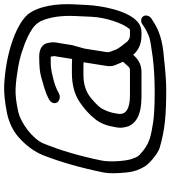

<svg xmlns="http://www.w3.org/2000/svg" viewBox="32 -724 813 916"><g transform="rotate(-90 438.0 -266.5)"><path d="M622.8 109.4C699.1 103.7 751.7 87 795.3 57.1L804.9 51.3C821.4 41.1 824.8 23.5 818.5 12.4C812.5 1.8 797.4 -3.5 781.6 5.4L781 5.7L770.4 13.1C756.2 22.5 734 34.3 714.5 40.7C702.1 44.4 669.9 49.9 621.5 56.2C573.9 62.3 517.6 65.5 452.8 65.5C389.8 65.5 341.7 62.8 309.3 57.7C248 48.1 217.5 41.1 180.6 13.7C150.3 -11.1 148.4 -11.9 137 -44.2C127.9 -69.8 120.9 -145.5 129.7 -188.4C151.4 -293.9 178.7 -386.3 211.3 -465.6C231 -513.6 305.5 -573 364.3 -585.9C409.1 -595.8 445.8 -599.6 474.3 -598.1C534.1 -594.8 613.9 -581.3 654.8 -565.5L655.2 -565.4L655.6 -565.2C699.5 -551.4 734.9 -534.8 762.1 -515.7C773 -508 784.2 -495.9 793.6 -480.2C813.7 -437.1 822.5 -380.6 818.9 -311.2C817.6 -286.1 816.5 -261.8 815.6 -238.2C813.2 -170.3 784.9 -87 758.4 -56.2C755.3 -52.6 754.1 -52.5 752.3 -52.5H726.3C716.8 -52.5 708.4 -55.2 697.4 -65.1C683.6 -84.3 664.3 -103.6 657.9 -122.7C651.7 -141.5 644.3 -147.4 647.4 -167L663.7 -269.4L680.2 -328.4L689.2 -385C692.5 -406.3 697 -416.4 690.6 -443.6C685.7 -470.8 661.9 -485.5 625.4 -485.5C581.5 -485.5 548.4 -482.6 524.6 -475.1C489.9 -464.4 459.2 -459.2 420.5 -438.1C400.5 -426.7 400.2 -408.3 408.4 -398C416.1 -388.3 434.2 -382.4 452.4 -392.6C462.4 -398.1 470.2 -401.9 475.1 -403.8L491.7 -410.3C496.7 -412.3 502.4 -414 508.6 -415.5C535.4 -421.8 560.4 -430.5 596.8 -430.5H621.4C623.1 -430.5 624 -430.4 625.2 -430.2C627 -424.6 628.8 -411.2 626.6 -405.1L626.2 -404L614.2 -328.6C605.3 -329.2 595.4 -329.5 586.2 -329.5H547.8C492.8 -329.5 445.5 -317.5 408.2 -292.2C383.6 -275.6 361.8 -257.1 342.9 -236.8L342.6 -236.5L324.4 -214.9L324.2 -214.6C306.1 -190.7 294.8 -160.2 288.9 -123L286.7 -109C285.4 -101.3 286 -92.3 287.6 -81.9C296.3 -20.5 353 2.5 432.8 2.5H551.6C593.1 2.5 615.7 -17.3 634.4 -37.2C654.1 -12.2 686.8 2.5 725.6 2.5H743.6C818.7 2.5 852.5 -115.1 865.4 -197.2C868.7 -218.5 870.8 -239 871.6 -256.9C872.3 -271.8 873.4 -292 874.7 -317.3C879.3 -400 867.3 -489.1 826.2 -540.6C770.8 -602.1 625.7 -646.5 486.5 -652.6C452.1 -654.1 409.1 -649.5 355.5 -639.1C310.3 -629.3 270.2 -610.2 239.4 -582.5C200.5 -547.3 172.1 -509 155.3 -467.9C122 -382.8 94.5 -286.3 72.5 -177.7C67.3 -151.9 67.9 -114.4 73.3 -63.3C76.4 -33.9 86.2 -6.1 102.4 19.7C115.2 40.1 158.4 77.6 187.8 88.5L188.3 88.7L188.8 88.9C276 114.2 343.6 120.5 468.9 120.5C505.8 120.5 556.7 116.8 622.8 109.4ZM352.7 -109 354.9 -123C357.8 -141.4 364.2 -160.6 374.2 -180.6L374.6 -181.2L374.8 -181.9C378.1 -191 394.3 -210.4 425.7 -236.9C455.4 -261.9 492.1 -274.5 539.1 -274.5H577.5C585.2 -274.5 590.2 -274.4 598.4 -273.9C598.3 -273.2 598 -271.2 597.8 -270L581.4 -167C578.7 -149.7 579.2 -135.2 584.7 -123.6C591.3 -109.4 593.4 -100.4 601 -85.4L581.5 -64.2L581.1 -63.6C574.4 -54.9 568.8 -52.5 560.3 -52.5H441.5C381.3 -52.5 346.3 -69 352.7 -109Z"/></g></svg>

Font: MewTooHand
Style: BdWideIta
Weight: 400
Designer: Mew Too, Robert Jablonski
Version: Version 0.77